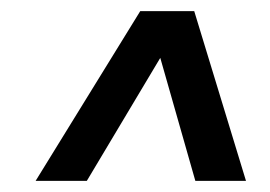

<svg xmlns="http://www.w3.org/2000/svg" viewBox="-20 -769 485 345"><path d="M331 -444 268 -665 136 -444H44L232 -749H329L422 -444Z"/></svg>

Font: Azeri Sans SemiBold
Style: Italic
Weight: 600
Designer: Hector Gatti & Omnibus-Type (original fonts) / Cristiano Sobral (main changes and remastering)
Foundry: Omnibus-Type
Version: Version 0.07;August 21, 2020;FontCreator 13.0.0.2681 64-bit;